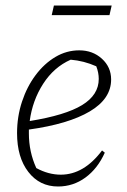

<svg xmlns="http://www.w3.org/2000/svg" viewBox="-20 -670 462 698"><path d="M191 8Q124 8 83 -45Q42 -98 42 -186Q42 -246 60 -300.5Q78 -355 109.5 -397Q141 -439 181.5 -463Q222 -487 268 -487Q317 -487 350.5 -456.5Q384 -426 384 -381Q384 -311 306.5 -265Q229 -219 85 -199Q85 -192 85 -185Q85 -118 112 -59Q156 -35 201 -35Q285 -35 351 -123L361 -115Q335 -57 290.5 -24.5Q246 8 191 8ZM339 -383Q339 -406 330 -429Q285 -449 237 -453Q176 -426 137 -365.5Q98 -305 88 -230Q218 -251 278.5 -288Q339 -325 339 -383ZM168 -615 176 -650H386L378 -615Z"/></svg>

Font: Piazzolla ExtraLight
Style: Italic
Weight: 200
Italic angle: -11.3°
Designer: Juan Pablo del Peral
Foundry: Huerta Tipografica
Version: Version 1.330